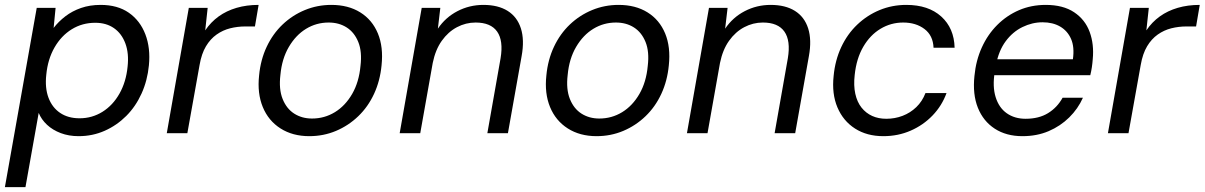

<svg xmlns="http://www.w3.org/2000/svg" viewBox="-34 -544 4919 784"><path d="M-14 220 116 -512H193L185 -430Q205 -456 233 -477.5Q261 -499 297 -511.5Q333 -524 377 -524Q446 -524 492 -492Q538 -460 559.5 -404Q581 -348 574 -277Q568 -215 544 -162Q520 -109 481.5 -70.5Q443 -32 393.5 -10Q344 12 287 12Q247 12 214 -0.5Q181 -13 158 -34.5Q135 -56 124 -83L70 220ZM291 -61Q342 -61 384.5 -87.5Q427 -114 454 -162Q481 -210 487 -272Q493 -326 478 -366.5Q463 -407 431.5 -429Q400 -451 355 -451Q302 -451 259 -424.5Q216 -398 188.5 -350Q161 -302 155 -239Q149 -185 164 -145Q179 -105 211.5 -83Q244 -61 291 -61Z M647 0 737 -512H814L804 -420Q827 -454 859 -477Q891 -500 932 -512Q973 -524 1022 -524L1007 -436H968Q936 -436 906 -428.5Q876 -421 850.5 -403Q825 -385 807 -355Q789 -325 781 -279L731 0Z M1229 12Q1161 12 1111.5 -19.5Q1062 -51 1039 -107Q1016 -163 1024 -236Q1030 -300 1055 -353Q1080 -406 1120 -444Q1160 -482 1211 -503Q1262 -524 1319 -524Q1388 -524 1437 -493.5Q1486 -463 1509 -407.5Q1532 -352 1524 -277Q1518 -214 1493.5 -161Q1469 -108 1429 -69.5Q1389 -31 1338 -9.5Q1287 12 1229 12ZM1240 -60Q1291 -60 1333.5 -86Q1376 -112 1404 -160.5Q1432 -209 1438 -275Q1445 -333 1429 -372.5Q1413 -412 1381.5 -432Q1350 -452 1308 -452Q1258 -452 1216 -426.5Q1174 -401 1145.5 -352.5Q1117 -304 1111 -238Q1104 -180 1120 -140Q1136 -100 1167.5 -80Q1199 -60 1240 -60Z M1598 0 1688 -512H1764L1754 -427Q1785 -473 1834 -498.5Q1883 -524 1940 -524Q2000 -524 2039 -499.5Q2078 -475 2093 -428Q2108 -381 2096 -315L2040 0H1956L2010 -306Q2022 -378 1996 -415Q1970 -452 1908 -452Q1868 -452 1832 -433Q1796 -414 1770 -377.5Q1744 -341 1733 -287L1682 0Z M2402 12Q2334 12 2284.5 -19.5Q2235 -51 2212 -107Q2189 -163 2197 -236Q2203 -300 2228 -353Q2253 -406 2293 -444Q2333 -482 2384 -503Q2435 -524 2492 -524Q2561 -524 2610 -493.5Q2659 -463 2682 -407.5Q2705 -352 2697 -277Q2691 -214 2666.5 -161Q2642 -108 2602 -69.5Q2562 -31 2511 -9.5Q2460 12 2402 12ZM2413 -60Q2464 -60 2506.5 -86Q2549 -112 2577 -160.5Q2605 -209 2611 -275Q2618 -333 2602 -372.5Q2586 -412 2554.5 -432Q2523 -452 2481 -452Q2431 -452 2389 -426.5Q2347 -401 2318.5 -352.5Q2290 -304 2284 -238Q2277 -180 2293 -140Q2309 -100 2340.5 -80Q2372 -60 2413 -60Z M2771 0 2861 -512H2937L2927 -427Q2958 -473 3007 -498.5Q3056 -524 3113 -524Q3173 -524 3212 -499.5Q3251 -475 3266 -428Q3281 -381 3269 -315L3213 0H3129L3183 -306Q3195 -378 3169 -415Q3143 -452 3081 -452Q3041 -452 3005 -433Q2969 -414 2943 -377.5Q2917 -341 2906 -287L2855 0Z M3573 12Q3506 12 3457.5 -19Q3409 -50 3385.5 -105.5Q3362 -161 3370 -234Q3376 -298 3401 -351.5Q3426 -405 3466.5 -443.5Q3507 -482 3558 -503Q3609 -524 3667 -524Q3757 -524 3809.5 -476.5Q3862 -429 3864 -349H3778Q3776 -399 3741 -425.5Q3706 -452 3654 -452Q3604 -452 3561.5 -426.5Q3519 -401 3491 -353Q3463 -305 3456 -238Q3451 -195 3458.5 -161Q3466 -127 3484 -104.5Q3502 -82 3527.5 -70.5Q3553 -59 3585 -59Q3620 -59 3651.5 -71Q3683 -83 3707.5 -106.5Q3732 -130 3745 -164H3831Q3812 -112 3774 -72.5Q3736 -33 3684.5 -10.5Q3633 12 3573 12Z M4141 12Q4075 12 4028 -18.5Q3981 -49 3959 -104Q3937 -159 3945 -234Q3951 -297 3975 -350Q3999 -403 4038 -442Q4077 -481 4127 -502.5Q4177 -524 4236 -524Q4307 -524 4352 -494Q4397 -464 4415.5 -413.5Q4434 -363 4428 -302Q4427 -287 4424.5 -270Q4422 -253 4418 -237H4007L4018 -302H4347Q4354 -352 4339.5 -385Q4325 -418 4295 -435.5Q4265 -453 4223 -453Q4181 -453 4141 -433.5Q4101 -414 4072.5 -375.5Q4044 -337 4033 -279L4028 -251Q4018 -191 4031.5 -147.5Q4045 -104 4077 -81.5Q4109 -59 4154 -59Q4208 -59 4245.5 -82Q4283 -105 4305 -145H4388Q4368 -100 4332 -64.5Q4296 -29 4248 -8.5Q4200 12 4141 12Z M4490 0 4580 -512H4657L4647 -420Q4670 -454 4702 -477Q4734 -500 4775 -512Q4816 -524 4865 -524L4850 -436H4811Q4779 -436 4749 -428.5Q4719 -421 4693.5 -403Q4668 -385 4650 -355Q4632 -325 4624 -279L4574 0Z"/></svg>

Font: DM Sans 12pt
Style: Italic
Weight: 400
Italic angle: -10°
Version: Version 4.004;gftools[0.9.30]